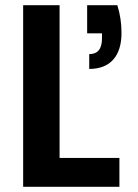

<svg xmlns="http://www.w3.org/2000/svg" viewBox="-20 -718 531 738"><path d="M439 0V-111H209V-698H69V0ZM315 -698V-590H372V-571C372 -530 356 -510 323 -510V-453C404 -453 447 -503 447 -591C447 -628 442 -663 431 -698Z"/></svg>

Font: Poppins SemiBold
Style: Regular
Weight: 600
Designer: Ninad Kale (Devanagari), Jonny Pinhorn (Latin)
Foundry: Indian Type Foundry
Version: 4.004